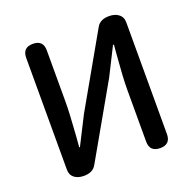

<svg xmlns="http://www.w3.org/2000/svg" viewBox="-129 -867 1003 998"><g transform="rotate(-20 372.5 -368.0)"><path d="M170 0Q138 0 118 -15Q97 -31 97 -61V-679Q97 -736 154 -736Q211 -736 211 -679V-393Q211 -334 202 -211Q198 -168 197 -148H201L279 -302L506 -701Q525 -736 575 -736Q607 -736 627 -721Q649 -705 649 -675V-368V-57Q649 0 592 0Q534 0 534 -57V-347Q534 -410 545 -540Q548 -572 549 -588H544L467 -435L239 -35Q220 0 170 0Z"/></g></svg>

Font: GenSenRounded TW M
Style: Regular
Weight: 500
Version: Version 1.501;PS 1;hotconv 16.6.51;makeotf.lib2.5.65220